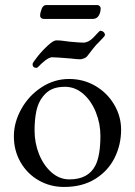

<svg xmlns="http://www.w3.org/2000/svg" viewBox="-20 -727 535 761"><path d="M35 0ZM35 -187Q35 -242 64.5 -295Q94 -348 144.5 -381Q195 -414 254 -414Q311 -414 358 -386.5Q405 -359 432.5 -312.5Q460 -266 460 -213Q460 -153 434 -101Q408 -49 357 -17.5Q306 14 234 14Q179 14 133.5 -12Q88 -38 61.5 -84Q35 -130 35 -187ZM358 -71Q378 -110 378 -189Q378 -237 360 -282Q342 -327 310 -355Q278 -383 237 -383Q208 -383 187 -374Q166 -365 149 -343Q131 -320 124 -286.5Q117 -253 117 -210Q117 -160 135 -115.5Q153 -71 184.5 -43.5Q216 -16 255 -16Q330 -16 358 -71ZM109 -473Q109 -478 128.5 -502.5Q148 -527 170 -547Q192 -567 203 -567Q218 -567 231.5 -565Q245 -563 254 -562Q298 -558 310 -558Q330 -558 349 -577Q357 -585 366 -595Q375 -605 377 -605Q385 -605 390.5 -600Q396 -595 396 -588Q396 -584 374 -562Q362 -551 347 -532Q332 -513 327 -506Q322 -499 312.5 -495.5Q303 -492 298 -492Q286 -492 262 -495Q202 -500 187 -500Q172 -500 148 -478Q143 -474 135.5 -466Q128 -458 125 -458Q109 -458 109 -473ZM139 -664Q139 -676 145 -691.5Q151 -707 163 -707H366Q371 -707 375 -703Q379 -699 379 -695Q379 -677 371 -664.5Q363 -652 348 -652H153Q148 -652 143.5 -655.5Q139 -659 139 -664Z"/></svg>

Font: EB Garamond
Style: Regular
Weight: 400
Designer: Georg Duffner and Octavio Pardo
Foundry: Georg Duffner
Version: Version 1.000; ttfautohint (v1.6)